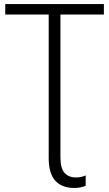

<svg xmlns="http://www.w3.org/2000/svg" viewBox="-20 -734 540 950"><path d="M347 196Q286 196 253.5 160Q221 124 221 48V-662H6V-714H494V-662H279V43Q279 99 299.5 121.5Q320 144 356 144Q371 144 383 141Q395 138 404 134V185Q394 190 379 193Q364 196 347 196Z"/></svg>

Font: Noto Sans Display Light
Style: Regular
Weight: 300
Designer: Monotype Design Team
Foundry: Monotype Imaging Inc.
Version: Version 2.003